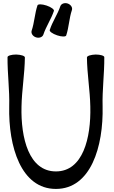

<svg xmlns="http://www.w3.org/2000/svg" viewBox="-20 -1173 739 1250"><path d="M411 -942C429 -996 430 -1054 448 -1107C454 -1124 441 -1143 421 -1150C400 -1157 379 -1149 373 -1133C355 -1079 321 -1032 304 -978C300 -969 322 -953 352 -943C381 -933 408 -933 411 -942ZM262 -947C280 -1001 313 -1048 331 -1102C334 -1111 313 -1127 283 -1137C253 -1147 227 -1147 224 -1138C206 -1084 204 -1026 186 -973C181 -956 193 -937 214 -930C235 -923 256 -931 262 -947ZM29 -801C28 -694 43 -588 40 -481C34 -218 117 57 344 57C571 57 654 -218 648 -481C645 -588 660 -694 659 -801C659 -810 634 -818 603 -818C571 -817 546 -809 546 -799C547 -692 566 -586 568 -479C573 -274 520 -57 344 -57C168 -57 115 -274 120 -479C122 -586 141 -692 142 -799C142 -809 117 -817 85 -818C54 -818 29 -810 29 -801Z"/></svg>

Font: Nupuram SemiBold
Style: Regular
Weight: 600
Designer: Santhosh Thottingal (santhosh.thottingal@gmail.com)
Foundry: SMC
Version: Version 1.000